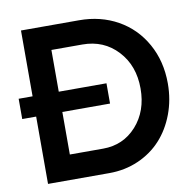

<svg xmlns="http://www.w3.org/2000/svg" viewBox="-75 -726 811 801"><g transform="rotate(-10 331.0 -325.0)"><path d="M5.9 -285.2V-371.1H64.9V-649.9H311Q401.9 -649.9 474.4 -609.4Q546.9 -568.8 588.4 -494.6Q629.9 -420.4 629.9 -326.2Q629.9 -257.3 607.2 -197Q584.5 -136.7 544.7 -93.3Q504.9 -49.8 448 -24.9Q391.1 0 325.2 0H64.9V-285.2ZM175.8 -105H316.9Q402.3 -105 458.3 -167.2Q514.2 -229.5 514.2 -325.2Q514.2 -422.4 455.8 -485.1Q397.5 -547.9 307.1 -547.9H175.8V-371.1H377.9V-285.2H175.8Z"/></g></svg>

Font: Apfel Grotezk Mittel
Style: Regular
Weight: 500
Designer: Luigi Gorlero
Foundry: © 2023, Luigi Gorlero & Collletttivo
Version: Version 2.000;Glyphs 3.2 (3217)